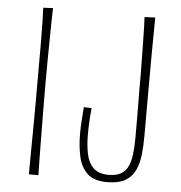

<svg xmlns="http://www.w3.org/2000/svg" viewBox="-51 -751 758 806"><g transform="rotate(5 327.5 -348.0)"><path d="M99 -700 140 -702Q140 -702 139.5 -685Q139 -668 138.5 -638Q138 -608 137.5 -567.5Q137 -527 136.5 -479.5Q136 -432 136 -381Q136 -330 136.5 -276Q137 -222 137.5 -172.5Q138 -123 138.5 -83.5Q139 -44 139.5 -21Q140 2 140 2H100Q100 2 100 -26Q100 -54 100.5 -98.5Q101 -143 101.5 -195Q102 -247 102 -295.5Q102 -344 102 -379Q102 -415 102 -461Q102 -507 102 -554Q102 -601 101 -640Q100 -679 99 -700ZM429 6Q374 6 346 -20.5Q318 -47 308.5 -91Q299 -135 299 -186Q299 -215 301 -242Q303 -269 305 -299L338 -298Q336 -278 334.5 -259Q333 -240 332.5 -222Q332 -204 332 -185Q332 -141 339.5 -104.5Q347 -68 369 -46.5Q391 -25 434 -25Q465 -25 484.5 -36Q504 -47 514 -68Q524 -89 528 -119Q532 -149 532 -187Q532 -202 532 -225.5Q532 -249 532 -277.5Q532 -306 531.5 -336.5Q531 -367 531 -396Q531 -422 531 -459.5Q531 -497 530 -540Q529 -583 528.5 -624Q528 -665 526 -698L571 -700Q570 -630 569.5 -550Q569 -470 569 -402Q569 -368 569 -335.5Q569 -303 569 -270Q569 -237 569 -202Q569 -160 565 -122.5Q561 -85 547.5 -56Q534 -27 506 -10.5Q478 6 429 6Z"/></g></svg>

Font: Truculenta Thin
Style: Regular
Weight: 250
Version: Version 1.002